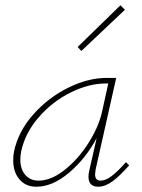

<svg xmlns="http://www.w3.org/2000/svg" viewBox="-20 -703 537 727"><path d="M288 -510 274 -525 436 -683 453 -666ZM469 -77Q434 -37 406 -16.5Q378 4 352 4Q315 4 315 -34Q315 -45 318 -57L346 -180Q305 -103 242 -49.5Q179 4 118 4Q77 4 53.5 -24Q30 -52 30 -96Q30 -113 33 -129Q49 -205 105.5 -269Q162 -333 237.5 -370.5Q313 -408 384 -408H420L342 -61Q340 -47 340 -43Q340 -19 361 -19Q380 -19 403 -36.5Q426 -54 457 -89ZM366 -278 390 -387H381Q317 -387 248 -353Q179 -319 127 -259.5Q75 -200 60 -129Q57 -113 57 -98Q57 -62 76 -40.5Q95 -19 126 -19Q173 -19 224 -59Q275 -99 314 -160Q353 -221 366 -278Z"/></svg>

Font: Ysabeau Infant Extralight
Style: Italic
Weight: 200
Italic angle: -12°
Designer: Christian Thalmann (Catharsis Fonts)
Version: Version 0.003